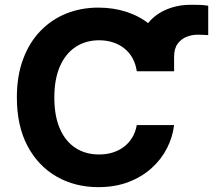

<svg xmlns="http://www.w3.org/2000/svg" viewBox="-20 -769 886 799"><path d="M704.5 -472.5H557V-553.3Q557.3 -616.9 587.3 -660.6Q617.2 -704.3 666.7 -726.8Q716.2 -749.3 774.2 -749Q792.8 -749.3 810.1 -748.8Q827.3 -748.3 846.5 -745.1V-622.9Q837.9 -623.2 825 -624Q812.1 -624.7 803.3 -624.6Q780.6 -624.9 757.8 -616.3Q735.1 -607.7 720 -588Q705 -568.4 704.5 -534ZM389.1 9.8Q292.2 9.8 215.5 -34.2Q138.8 -78.1 94.5 -161.6Q50.2 -245 50.2 -363.3Q50.2 -452.6 75.9 -522.2Q101.6 -591.7 147.7 -639.6Q193.8 -687.6 255.5 -712.5Q317.2 -737.3 389.1 -737.3Q452.2 -737.3 506.5 -719.6Q560.8 -701.9 602.7 -667.8Q644.5 -633.8 670.8 -584.6Q697.1 -535.4 704.5 -472.5H549.2Q544.9 -502.6 531.8 -526.5Q518.7 -550.3 498.1 -567Q477.5 -583.7 450.9 -592.5Q424.3 -601.4 392.6 -601.4Q336.6 -601.4 294.5 -573.5Q252.3 -545.6 229.2 -492.4Q206.1 -439.3 206.1 -363.3Q206.1 -285.7 229.5 -232.8Q252.9 -179.9 294.8 -153Q336.6 -126.2 392 -126.2Q422.9 -126.2 449 -134.3Q475.2 -142.4 495.9 -158.2Q516.6 -174 530.3 -196.7Q544 -219.3 549.2 -248.6H704.5Q698.5 -198.3 674.8 -151.9Q651 -105.5 610.6 -69.1Q570.2 -32.7 514.6 -11.5Q459 9.8 389.1 9.8Z"/></svg>

Font: Inter V
Style: 
Weight: 400
Designer: Rasmus Andersson
Foundry: rsms
Version: Version 4.000;git-a3f224843